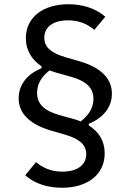

<svg xmlns="http://www.w3.org/2000/svg" viewBox="-20 -730 616 906"><path d="M474 -6C474 -64 447 -108 399 -138V-146C470 -175 508 -226 508 -288C508 -354 464 -409 355 -441L289 -460C225 -479 189 -505 189 -552C189 -603 231 -634 301 -634C353 -634 392 -617 425 -589L477 -651C428 -694 364 -710 302 -710C183 -710 102 -648 102 -550C102 -490 132 -447 176 -417V-408C107 -380 68 -329 68 -266C68 -201 112 -146 220 -114L286 -95C350 -76 387 -50 387 -3C387 49 344 80 274 80C223 80 183 63 150 35L99 97C147 140 211 156 273 156C392 156 474 94 474 -6ZM421 -263C421 -219 397 -186 361 -157C351 -161 340 -165 329 -168L264 -186C187 -207 155 -240 155 -292C155 -336 178 -370 214 -398C225 -394 235 -390 246 -387L311 -369C388 -348 421 -315 421 -263Z"/></svg>

Font: IBM Plex Thai Looped Text
Style: Regular
Weight: 450
Designer: Mike Abbink, Paul van der Laan, Pieter van Rosmalen, Ben Mitchell, Mark Frömberg
Foundry: Bold Monday
Version: Version 1.0